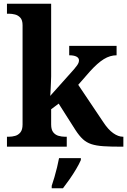

<svg xmlns="http://www.w3.org/2000/svg" viewBox="-20 -780 676 1021"><path d="M17 0V-53H29Q44 -53 60.5 -57.5Q77 -62 88.5 -76Q100 -90 100 -118V-646Q100 -673 88 -686Q76 -699 59.5 -703Q43 -707 29 -707H17V-760H252V-374Q252 -361 251 -343Q250 -325 249.5 -308.5Q249 -292 248 -281Q247 -270 247 -270L373 -411Q384 -424 390 -432.5Q396 -441 398 -447.5Q400 -454 400 -459Q400 -472 386.5 -479Q373 -486 348 -486V-536H600V-486Q583 -486 566 -481Q549 -476 532 -465.5Q515 -455 497 -439Q479 -423 459 -401L396 -329L529 -131Q555 -91 582 -72Q609 -53 633 -53H636V0H622Q567 0 529.5 -2.5Q492 -5 466 -13.5Q440 -22 420.5 -40Q401 -58 381 -89L292 -229L252 -199V-118Q252 -90 263.5 -76Q275 -62 292 -57.5Q309 -53 323 -53H335V0ZM255 208Q262 188 269.5 162Q277 136 283.5 109.5Q290 83 294 61H410V71Q401 92 385 119Q369 146 350.5 172.5Q332 199 315 221H255Z"/></svg>

Font: Noto Serif Tamil
Style: Regular
Weight: 400
Designer: Indian Type Foundry, Tom Grace, and the Monotype Design Team
Foundry: Monotype Imaging Inc.
Version: Version 2.003